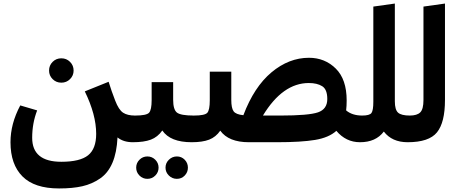

<svg xmlns="http://www.w3.org/2000/svg" viewBox="-20 -800 2577 1080"><path d="M256 -403Q256 -432 276 -452Q296 -472 325 -472Q354 -472 374 -452Q394 -432 394 -403Q394 -375 374 -355Q354 -335 325 -335Q296 -335 276 -355Q256 -375 256 -403ZM747 -67 727 0Q674 0 641 -27Q637 58 612.5 115.5Q588 173 543 204Q498 235 443.5 247.5Q389 260 313 260H312Q174 260 106.5 192.5Q39 125 39 0Q39 -104 94 -207L189 -179Q161 -107 161 -25Q161 110 325 110Q430 110 475.5 73.5Q521 37 521 -47Q521 -155 457 -286L591 -340Q607 -288 628 -234Q648 -182 672.5 -166Q697 -150 739 -150Z M1070 -150 1078 -68 1058 0Q938 0 893 -66Q867 -29 828.5 -14.5Q790 0 727 0L707 -67L740 -150Q804 -150 818.5 -166Q833 -182 833 -237V-338H954V-239Q954 -184 975 -167Q996 -150 1070 -150ZM764.5 98.5Q783 80 809 80Q835 80 853.5 98.5Q872 117 872 143Q872 169 853.5 187.5Q835 206 809 206Q783 206 764.5 187.5Q746 169 746 143Q746 117 764.5 98.5ZM930 98.5Q949 80 975 80Q1001 80 1019 98.5Q1037 117 1037 143Q1037 169 1019 187.5Q1001 206 975 206Q949 206 930 187.5Q911 169 911 143Q911 117 930 98.5Z M2018 -150 2025 -65 2005 0Q1926 0 1872 -64Q1830 -26 1752.5 -13Q1675 0 1538 0H1380Q1266 0 1219 -65Q1194 -29 1156.5 -14.5Q1119 0 1058 0L1038 -67L1071 -150Q1132 -150 1146 -165.5Q1160 -181 1160 -236V-397H1281V-238Q1281 -192 1294 -174Q1307 -156 1349 -152Q1409 -311 1507 -393Q1605 -475 1718 -475Q1807 -475 1868.5 -414.5Q1930 -354 1930 -235Q1930 -204 1927 -179Q1961 -150 2018 -150ZM1557 -150Q1716 -150 1768.5 -168Q1821 -186 1821 -243Q1821 -297 1792.5 -315Q1764 -333 1717 -333Q1570 -333 1459 -150Z M2286 -150 2293 -68 2273 0Q2185 0 2139 -60Q2094 0 2005 0L1985 -67L2017 -150Q2059 -150 2069.5 -164.5Q2080 -179 2080 -228V-763L2201 -780V-230Q2201 -183 2219 -166.5Q2237 -150 2286 -150Z M2273 0 2253 -67 2285 -150Q2326 -150 2344 -168Q2362 -186 2362 -237V-763L2483 -780V-238Q2483 -111 2438 -55.5Q2393 0 2273 0Z"/></svg>

Font: FiraGO
Style: Bold
Weight: 700
Designer: bBox Type
Foundry: bBox Type GmbH
Version: Version 1.001;PS 001.001;hotconv 1.0.88;makeotf.lib2.5.64775